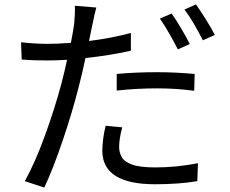

<svg xmlns="http://www.w3.org/2000/svg" viewBox="-20 -803 1040 867"><path d="M837 -604 783 -580Q767 -612 745 -650.5Q723 -689 702 -719L755 -742Q775 -714 798 -675Q821 -636 837 -604ZM507 -394V-469Q592 -477 688 -477Q774 -477 859 -469L857 -393Q777 -404 690 -404Q597 -404 507 -394ZM571 -654V-574Q472 -552 366 -541Q352 -474 335 -409Q307 -298 263.5 -169.5Q220 -41 180 44L92 15Q138 -67 183.5 -192.5Q229 -318 258 -428Q271 -478 283 -533Q235 -530 193 -530Q127 -530 78 -534L75 -612Q140 -605 194 -605Q240 -605 291 -609Q296 -609 300 -609Q311 -665 315 -696Q317 -718 318 -739.5Q319 -761 318 -777L415 -769Q411 -756 407 -738Q403 -720 400 -704Q398 -697 397 -691L382 -618Q480 -630 571 -654ZM457 -235 532 -228Q518 -177 518 -138Q518 -115 529.5 -94Q541 -73 576 -60Q611 -47 681 -47Q777 -47 874 -66L871 15Q788 29 680 29Q446 29 442 -118Q442 -174 457 -235ZM813 -760 865 -783Q886 -753 910.5 -714Q935 -675 950 -645L896 -621Q879 -655 857 -693Q835 -731 813 -760Z"/></svg>

Font: Noto Sans CJK KR Regular (TTF)
Style: Regular
Weight: 400
Designer: Ryoko NISHIZUKA 西塚涼子 (kana & ideographs); Paul D. Hunt (Latin, Greek & Cyrillic); Wenlong ZHANG 张文龙 (bopomofo); Sandoll 
Foundry: Adobe Systems Incorporated
Version: Version 1.004;PS 1.004;hotconv 1.0.82;makeotf.lib2.5.63406